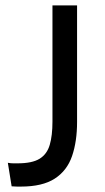

<svg xmlns="http://www.w3.org/2000/svg" viewBox="-20 -680 388 710"><path d="M23 9 9 -78Q20 -76 29 -76Q38 -76 45 -76Q99 -76 126.5 -93Q154 -110 164 -144.5Q174 -179 174 -230V-660H265V-229Q265 -157 246.5 -103Q228 -49 182.5 -19.5Q137 10 57 10Q51 10 43 10Q35 10 23 9Z"/></svg>

Font: Bricolage Grotesque 16pt
Style: Regular
Weight: 400
Version: Version 1.001;gftools[0.9.33.dev8+g029e19f]